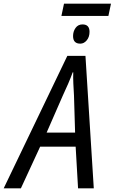

<svg xmlns="http://www.w3.org/2000/svg" viewBox="-81 -1018 620 1038"><path d="M-61 0H32L136 -225H328L341 0H426L381 -716H283ZM171 -301 258 -500Q274 -534 288 -566.5Q302 -599 312 -627H315Q314 -600 315.5 -566.5Q317 -533 319 -502L325 -301ZM251 -932H505L519 -998H265ZM353 -782Q373 -782 388 -800Q403 -818 403 -846Q403 -886 365 -886Q341 -886 327.5 -867Q314 -848 314 -823Q314 -782 353 -782Z"/></svg>

Font: Noto Sans UI SemiCondensed
Style: Italic
Weight: 400
Width: 4
Italic angle: -12°
Designer: Monotype Design Team
Foundry: Monotype Imaging Inc.
Version: Version 1.901